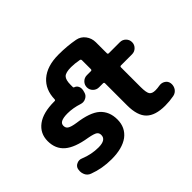

<svg xmlns="http://www.w3.org/2000/svg" viewBox="-149 -1036 1298 1298"><g transform="rotate(-45 500.0 -387.5)"><path d="M784.2 -9.8Q690.4 -9.8 647 -52.7Q603.5 -95.7 603.5 -193.4V-404.3Q603.5 -414.1 593.8 -414.1H555.7Q531.2 -414.1 514.2 -431.2Q497.1 -448.2 497.1 -472.2Q497.1 -496.1 514.2 -513.2Q531.2 -530.3 555.7 -530.3H593.8Q603.5 -530.3 603.5 -540V-625Q603.5 -634.8 593.8 -636.7Q550.8 -644.5 518.6 -644.5Q466.8 -644.5 449.2 -627Q431.6 -609.4 431.6 -561.5V-540Q431.6 -535.2 436.5 -533.2Q453.1 -528.3 461.9 -511.7Q466.8 -501 466.8 -490.2Q466.8 -483.4 465.8 -477.5L460.9 -459Q455.1 -436.5 433.6 -425.8Q420.9 -418.9 408.2 -418.9Q398.4 -418.9 388.7 -421.9Q332 -440.4 280.3 -440.4Q239.3 -440.4 218.8 -429.7Q201.2 -419.9 201.2 -400.4Q201.2 -379.9 215.8 -370.1Q232.4 -358.4 278.3 -351.6Q391.6 -336.9 440.4 -293.9Q490.2 -249 490.2 -172.9Q490.2 -95.7 432.6 -51.8Q375 -9.8 272.5 -9.8Q182.6 -9.8 105.5 -39.1Q80.1 -47.9 69.3 -72.3Q62.5 -87.9 62.5 -103.5Q62.5 -113.3 64.5 -124Q70.3 -146.5 91.8 -155.3Q102.5 -160.2 113.3 -160.2Q124 -160.2 134.8 -155.3Q199.2 -128.9 265.6 -128.9Q338.9 -128.9 338.9 -175.8Q338.9 -195.3 325.2 -205.1Q310.5 -215.8 262.7 -224.6Q152.3 -242.2 102.5 -285.2Q52.7 -328.1 52.7 -402.3Q52.7 -475.6 110.4 -518.6Q167 -560.5 272.5 -560.5Q273.4 -560.5 276.4 -560.5Q285.2 -559.6 286.1 -569.3Q288.1 -659.2 346.7 -710.9Q408.2 -764.6 518.6 -764.6Q600.6 -764.6 672.9 -751Q710 -744.1 732.9 -713.9Q755.9 -683.6 755.9 -644.5V-540Q755.9 -530.3 765.6 -530.3H871.1Q895.5 -530.3 912.6 -513.2Q929.7 -496.1 929.7 -472.2Q929.7 -448.2 912.6 -431.2Q895.5 -414.1 871.1 -414.1H765.6Q755.9 -414.1 755.9 -404.3V-216.8Q755.9 -164.1 767.6 -146.5Q779.3 -129.9 811.5 -129.9Q831.1 -129.9 851.6 -133.8Q857.4 -134.8 863.3 -134.8Q879.9 -134.8 894.5 -126Q914.1 -114.3 918 -91.8Q918.9 -85.9 918.9 -81.1Q918.9 -61.5 908.2 -43.9Q893.6 -22.5 868.2 -17.6Q827.1 -9.8 784.2 -9.8Z"/></g></svg>

Font: Rounded-X Mgen+ 1mn bold
Style: Bold
Weight: 700
Designer: [Source Han Sans]
Ryoko NISHIZUKA  (kana & ideographs); Paul D. Hunt (Latin, Greek & Cyrillic); Wenlong ZHANG  (bopomofo
Version: Version 1.059.20150602